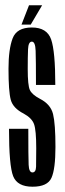

<svg xmlns="http://www.w3.org/2000/svg" viewBox="-20 -710 247 734"><path d="M104.4 3.8Q46.5 3.8 30.4 -36.3Q14.4 -76.3 14.4 -217.7H88.2Q88.2 -109.1 89.5 -79.9Q90.8 -50.8 104 -50.8Q117.2 -50.8 117.9 -72.8Q118.5 -94.8 118.5 -143.2Q118.5 -211.9 110.2 -235.2Q101.9 -258.6 70.6 -275.7Q29.8 -296.4 21.1 -328.6Q12.5 -360.8 12.5 -446.9Q12.5 -521.6 28.2 -563.2Q43.9 -604.9 101.8 -604.9Q159.6 -604.9 175.5 -559.2Q191.4 -513.4 191.4 -385.2H117.5Q117.5 -480.6 116.2 -515.7Q115 -550.8 101.8 -550.8Q88.5 -550.8 87.2 -521.6Q86 -492.5 86 -446Q86 -383.9 94.1 -366.1Q102.2 -348.4 132.5 -332.4Q173.5 -311.5 182.8 -274Q192 -236.4 192 -148.3Q192 -64.1 176.8 -30.2Q161.6 3.8 104.4 3.8ZM62.2 -616 90.9 -689.8H141L97.5 -616Z"/></svg>

Font: Anybody UltraCondensed Thin
Style: Regular
Weight: 100
Width: 1
Designer: Tyler Finck
Foundry: Etcetera Type Company
Version: Version 1.110